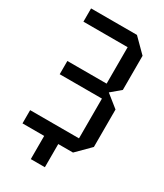

<svg xmlns="http://www.w3.org/2000/svg" viewBox="-208 -782 858 1004"><g transform="rotate(30 221.5 -280.0)"><path d="M328 0H239V140H154V0H23V-80H318V-320H63V-400H300V-620H33V-700H310L390 -620V-414L333 -366L408 -306V-80Z"/></g></svg>

Font: Tektur SemiCondensed
Style: Regular
Weight: 400
Width: 4
Designer: Adam Jagosz
Foundry: Adam Jagosz
Version: Version 1.005;gftools[0.9.30]